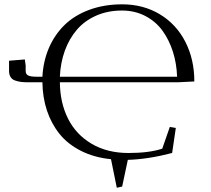

<svg xmlns="http://www.w3.org/2000/svg" viewBox="-20 -732 978 891"><path d="M22 -402.8V-450.2L95.2 -456.1L99.1 -428.2V-402.8Q99.1 -387.7 110.6 -381.8Q122.1 -376 149.9 -376H176.8Q180.7 -448.2 207 -509.5Q233.4 -570.8 279.5 -616Q325.7 -661.1 394.5 -686.5Q463.4 -711.9 546.9 -711.9Q645 -711.9 721.7 -665.8Q798.3 -619.6 840.1 -538.1Q881.8 -456.5 881.8 -354L804.2 -350.1H257.8Q258.8 -254.9 295.7 -181.4Q332.5 -107.9 405 -64.9Q477.5 -22 576.2 -22Q671.9 -22 732.9 -42L768.1 -143.1L795.9 -138.2L778.8 -22Q666 7.3 573.2 9.8L546.9 133.8L522 139.2L495.1 6.8Q417 -1 355.7 -32Q294.4 -63 256.1 -110.8Q217.8 -158.7 197.8 -219.2Q177.7 -279.8 176.8 -350.1H113.8Q92.3 -350.1 78.1 -351.8Q64 -353.5 50 -358.4Q36.1 -363.3 29.1 -374.5Q22 -385.7 22 -402.8ZM257.8 -376H801.8Q799.8 -437 782.5 -491.7Q765.1 -546.4 734.1 -589.4Q703.1 -632.3 654.5 -657.7Q606 -683.1 545.9 -683.1Q480 -683.1 426.3 -659.4Q372.6 -635.7 336.9 -594.2Q301.3 -552.7 281 -497.1Q260.7 -441.4 257.8 -376Z"/></svg>

Font: Dehuti
Style: Book
Weight: 400
Version: Version 1.2